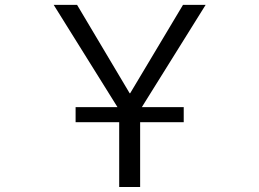

<svg xmlns="http://www.w3.org/2000/svg" viewBox="-20 -750 1040 770"><path d="M283.2 -259.8V-320.3H451.2L195.3 -730.5H289.1L500 -376H502L713.9 -730.5H804.7L548.8 -320.3H716.8V-259.8H542V0H458V-259.8Z"/></svg>

Font: Gen Shin Gothic Monospace Normal
Style: Regular
Weight: 350
Designer: [Source Han Sans]
Ryoko NISHIZUKA  (kana & ideographs); Paul D. Hunt (Latin, Greek & Cyrillic); Wenlong ZHANG  (bopomofo
Version: Version 1.002.20150607